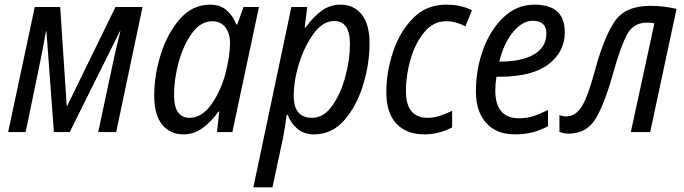

<svg xmlns="http://www.w3.org/2000/svg" viewBox="-20 -566 2930 823"><path d="M15 0H90L153 -305Q160 -338 166 -371Q172 -404 177 -432H179L211 0H279L494 -432H496Q488 -401 480 -367.5Q472 -334 465 -300L401 0H478L591 -536H475L268 -112H266L238 -536H129Z M766 10Q812 10 849 -17.5Q886 -45 917 -88H920L910 0H976L1090 -536H1024L997 -461H993Q979 -498 951.5 -522Q924 -546 881 -546Q805 -546 751.5 -485Q698 -424 669.5 -334Q641 -244 641 -156Q641 -75 674.5 -32.5Q708 10 766 10ZM793 -61Q726 -61 726 -158Q726 -228 746.5 -301.5Q767 -375 804 -425Q841 -475 890 -475Q925 -475 945.5 -449.5Q966 -424 966 -382Q966 -328 947 -253Q927 -176 886 -118.5Q845 -61 793 -61Z M1066 237H1148L1194 21Q1198 1 1202 -26Q1206 -53 1209 -74H1213Q1226 -39 1254 -14.5Q1282 10 1326 10Q1403 10 1456 -51Q1509 -112 1536.5 -202Q1564 -292 1564 -380Q1564 -462 1530.5 -504Q1497 -546 1440 -546Q1394 -546 1357.5 -519Q1321 -492 1290 -448H1286L1297 -536H1229ZM1318 -61Q1239 -61 1239 -155Q1239 -222 1263 -297Q1287 -372 1326 -424Q1365 -476 1412 -476Q1480 -476 1480 -379Q1480 -310 1460 -236.5Q1440 -163 1403.5 -112Q1367 -61 1318 -61Z M1799 10Q1833 10 1863.5 1.5Q1894 -7 1918 -20V-91Q1891 -78 1865 -69.5Q1839 -61 1813 -61Q1720 -61 1720 -176Q1720 -245 1740.5 -314Q1761 -383 1799.5 -429Q1838 -475 1892 -475Q1916 -475 1937.5 -468.5Q1959 -462 1975 -453L2003 -522Q1957 -546 1892 -546Q1808 -546 1751 -488.5Q1694 -431 1665 -344.5Q1636 -258 1636 -171Q1636 -81 1679.5 -35.5Q1723 10 1799 10Z M2187 10Q2230 10 2263.5 1Q2297 -8 2329 -25V-95Q2294 -77 2265.5 -68Q2237 -59 2205 -59Q2103 -59 2103 -179Q2103 -205 2108 -237H2120Q2261 -237 2331 -290.5Q2401 -344 2401 -428Q2401 -546 2271 -546Q2196 -546 2139.5 -493Q2083 -440 2051.5 -355Q2020 -270 2020 -173Q2020 -88 2064 -39Q2108 10 2187 10ZM2120 -302Q2140 -382 2180 -429.5Q2220 -477 2263 -477Q2322 -477 2322 -423Q2322 -363 2268.5 -332.5Q2215 -302 2125 -302Z M2418 7Q2495 6 2533 -57Q2571 -120 2607 -248Q2641 -370 2668.5 -419.5Q2696 -469 2753 -469Q2771 -469 2785 -466L2684 0H2767L2880 -528Q2853 -534 2825.5 -537.5Q2798 -541 2768 -541Q2660 -541 2615 -474.5Q2570 -408 2533 -274Q2502 -157 2475.5 -112.5Q2449 -68 2409 -67Q2391 -67 2378 -73V-1Q2385 2 2395 4.5Q2405 7 2418 7Z"/></svg>

Font: Noto Sans UI SemiCondensed
Style: Italic
Weight: 400
Width: 4
Italic angle: -12°
Designer: Monotype Design Team
Foundry: Monotype Imaging Inc.
Version: Version 1.901